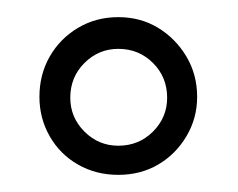

<svg xmlns="http://www.w3.org/2000/svg" viewBox="-20 -683 278 224"><path d="M118 -479Q92 -479 71 -491Q50 -503 38 -524Q26 -545 26 -570Q26 -596 38 -617Q50 -638 71 -650.5Q92 -663 118 -663Q144 -663 164.5 -650.5Q185 -638 197.5 -617Q210 -596 210 -570Q210 -545 197.5 -524Q185 -503 164.5 -491Q144 -479 118 -479ZM118 -513Q142 -513 158.5 -529.5Q175 -546 175 -569Q175 -593 158.5 -609.5Q142 -626 118 -626Q95 -626 78.5 -609.5Q62 -593 62 -569Q62 -546 78.5 -529.5Q95 -513 118 -513Z"/></svg>

Font: Faustina Light
Style: Regular
Weight: 300
Designer: Alfonso Garcia
Foundry: http://www.omnibus-type.com
Version: Version 1.200